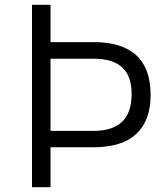

<svg xmlns="http://www.w3.org/2000/svg" viewBox="-20 -778 682 798"><path d="M606 -383Q606 -277 546.5 -221.5Q487 -166 369 -166H190V0H113V-758H190V-603H369Q606 -603 606 -383ZM369 -534H190V-234H369Q527 -234 527 -386Q527 -463 487.5 -498.5Q448 -534 369 -534Z"/></svg>

Font: Biryani Light
Style: Regular
Weight: 300
Designer: Dan Reynolds and Mathieu Réguer
Foundry: Dan Reynolds and Mathieu Réguer
Version: Version 1.004; ttfautohint (v1.1) -l 5 -r 5 -G 72 -x 0 -D la